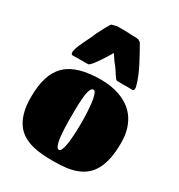

<svg xmlns="http://www.w3.org/2000/svg" viewBox="-253 -1272 1358 1460"><g transform="rotate(30 425.5 -542.0)"><path d="M438 23.9Q389.2 23.9 341.3 20.5Q293.5 17.1 250 5.6Q206.5 -5.9 169.2 -27.8Q131.8 -49.8 104.5 -87.4Q77.1 -125 61.5 -180.2Q45.9 -235.4 45.9 -313Q45.9 -415 68.6 -487.3Q91.3 -559.6 139.9 -605.7Q188.5 -651.9 264.6 -673.3Q340.8 -694.8 447.8 -694.8Q483.9 -694.8 525.1 -689Q566.4 -683.1 607.2 -668.7Q647.9 -654.3 685.3 -629.6Q722.7 -605 751.2 -567.1Q779.8 -529.3 796.9 -477.1Q814 -424.8 814 -355Q814 -274.9 801.8 -215.8Q789.6 -156.7 766.4 -114.5Q743.2 -72.3 710 -45.4Q676.8 -18.6 635 -3.2Q593.3 12.2 543.7 18.1Q494.1 23.9 438 23.9ZM384.8 -327.1Q384.8 -312 385 -287.1Q385.3 -262.2 386.5 -233.9Q387.7 -205.6 390.4 -176.8Q393.1 -147.9 397.9 -124.5Q402.8 -101.1 410.6 -86.4Q418.5 -71.8 429.7 -71.8Q441.4 -71.8 449.2 -88.4Q457 -105 462.2 -130.9Q467.3 -156.7 470.2 -188.7Q473.1 -220.7 474.4 -251.2Q475.6 -281.7 475.8 -307.6Q476.1 -333.5 476.1 -347.2Q476.1 -351.6 475.8 -372.1Q475.6 -392.6 474.4 -420.7Q473.1 -448.7 470.2 -480.2Q467.3 -511.7 462.2 -538.3Q457 -564.9 449.2 -582.5Q441.4 -600.1 429.7 -600.1Q418.5 -600.1 410.6 -588.4Q402.8 -576.7 397.9 -556.4Q393.1 -536.1 390.4 -509.3Q387.7 -482.4 386.5 -452.1Q385.3 -421.9 385 -389.6Q384.8 -357.4 384.8 -327.1ZM482.4 -837.9Q465.3 -857.4 451.2 -878.4Q437 -899.4 424.3 -918.9Q396 -870.6 371.1 -833Q360.4 -816.9 349.4 -801.5Q338.4 -786.1 328.4 -773.9Q318.4 -761.7 310.1 -754.4Q301.8 -747.1 296.4 -747.1Q288.1 -747.1 277.1 -747.1Q266.1 -747.1 257.3 -746.1L252.4 -750L248 -747.1H218.3Q205.6 -747.1 190.7 -746.6Q175.8 -746.1 162.1 -746.1Q153.8 -746.1 150.6 -752.2Q147.5 -758.3 147.5 -766.1Q147.5 -770 147.5 -772.9Q147.5 -775.9 148.4 -778.8Q153.3 -803.2 163.6 -827.6Q173.8 -852.1 185.8 -876.5Q197.8 -900.9 210 -925.3Q222.2 -949.7 231.4 -974.1Q246.6 -1003.4 260.5 -1031Q274.4 -1058.6 293.5 -1088.9L300.3 -1096.7L346.2 -1107.9H405.3L442.4 -1106.9Q452.1 -1106 458 -1105.7Q463.9 -1105.5 469.2 -1105.2Q474.6 -1105 481.7 -1105Q488.8 -1105 501.5 -1105L531.2 -1102.1L554.2 -1088.9Q574.2 -1052.7 595.5 -1015.1Q616.7 -977.5 636.2 -938.7Q655.8 -899.9 672.4 -859.9Q689 -819.8 699.2 -778.8Q699.2 -775.9 699.7 -772.9Q700.2 -770 700.2 -766.1Q700.2 -758.3 696.8 -752.2Q693.4 -746.1 685.1 -746.1Q674.8 -746.1 662.6 -746.6Q650.4 -747.1 639.2 -747.1H629.4L609.4 -746.1Q585.9 -747.1 572.8 -747.1Q559.6 -747.1 551.3 -747.1Q545.9 -747.1 537.4 -757.6Q528.8 -768.1 519.3 -782.7Q509.8 -797.4 500 -812.7Q490.2 -828.1 482.4 -837.9Z"/></g></svg>

Font: Sigmar One
Style: Regular
Weight: 400
Version: Version 1.000